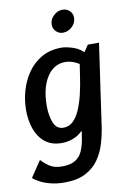

<svg xmlns="http://www.w3.org/2000/svg" viewBox="-113 -775 706 1064"><g transform="rotate(-10 239.5 -242.5)"><path d="M421 -500H484L418 -40Q411 7 397 54.5Q383 102 355 142Q327 182 280.5 206Q234 230 163 230Q120 230 86 221.5Q52 213 27 200Q2 187 -12 174L49 83Q65 102 92.5 121Q120 140 163 140Q211 140 238 123.5Q265 107 278.5 77Q292 47 298 8L305 -33H301Q279 -11 248.5 0.5Q218 12 186 12Q128 12 91.5 -17.5Q55 -47 38 -95.5Q21 -144 21 -201Q21 -256 36.5 -310.5Q52 -365 83.5 -410Q115 -455 162.5 -482Q210 -509 274 -509Q300 -509 339.5 -496Q379 -483 406 -450V-365Q372 -397 341 -412Q310 -427 280 -427Q248 -427 222 -411.5Q196 -396 177 -366.5Q158 -337 148 -296Q138 -255 138 -204Q138 -150 154 -110Q170 -70 209 -70Q241 -70 264 -92.5Q287 -115 303 -153Q319 -191 330 -238Q341 -285 348 -334L359 -407ZM372 -660.8Q372 -632 349.5 -610.5Q327 -589 298.2 -589Q275 -589 259 -605Q243 -621.1 243 -643.2Q243 -672 265.5 -693.5Q288 -715 315.7 -715Q340 -715 356 -699.5Q372 -684 372 -660.8Z"/></g></svg>

Font: Rosario
Style: Italic
Weight: 400
Italic angle: -8.05°
Designer: Hector Gatti
Foundry: Omnibus Type
Version: Version 1.201